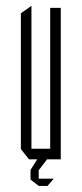

<svg xmlns="http://www.w3.org/2000/svg" viewBox="-20 -527 270 635"><path d="M146 0V-501H181V0H147ZM76 0 49 -34V-35H146V0ZM49 -35V-483L83 -507H84V-35ZM81 36V35L103 0H135V1L108 36ZM107 87 81 67V36H108V87ZM108 88V64H157V65L137 88Z"/></svg>

Font: Foldit ExtraLight
Style: Regular
Weight: 250
Version: Version 1.003